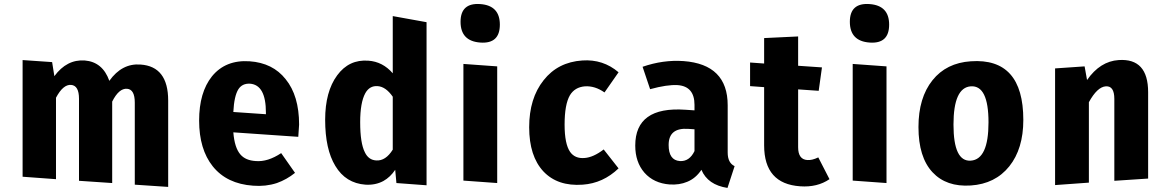

<svg xmlns="http://www.w3.org/2000/svg" viewBox="-20 -893 5744 943"><path d="M806 -399V25L642 14V-389Q642 -454 604 -457Q564 -460 531 -394V6L368 -5V-408Q368 -473 329 -476Q290 -479 255 -413V-13L91 -25V-598L236 -588L247 -519Q308 -602 396 -596Q484 -589 517 -496Q579 -583 670 -576Q806 -567 806 -399Z M1445 -221 1126 -243Q1132 -167 1161 -134Q1186 -105 1236 -102Q1295 -97 1361 -141L1429 -44Q1388 -11 1340 6Q1285 24 1223 19Q1094 10 1025 -76Q958 -160 958 -301Q958 -439 1021 -518Q1088 -600 1206 -592Q1320 -584 1383 -504Q1449 -423 1449 -281ZM1286 -340Q1286 -476 1208 -482Q1170 -484 1151 -455Q1130 -422 1126 -343L1286 -332Z M2075 -784V17L1927 6L1921 -59Q1897 -23 1863 -4Q1824 17 1775 14Q1678 7 1627 -78Q1577 -160 1577 -305Q1577 -443 1636 -523Q1694 -602 1789 -595Q1860 -590 1909 -533V-814ZM1909 -158V-418Q1875 -467 1835 -470Q1795 -473 1774 -435Q1749 -389 1749 -293Q1749 -190 1772 -145Q1790 -107 1828 -105Q1874 -102 1909 -158Z M2435 -772Q2435 -677 2339 -684Q2242 -691 2242 -786Q2242 -880 2339 -873Q2435 -866 2435 -772ZM2422 6 2256 -6V-579L2422 -567Z M3018 -538 2949 -439Q2902 -472 2853 -469Q2803 -465 2779 -425Q2753 -380 2753 -281Q2753 -186 2780 -147Q2804 -113 2851 -117Q2894 -120 2945 -159L3018 -66Q2942 7 2842 14Q2719 23 2649 -51Q2579 -126 2579 -268Q2579 -410 2650 -499Q2720 -588 2840 -596Q2942 -603 3018 -538Z M3554 -144Q3554 -93 3588 -77L3553 30Q3456 15 3425 -59Q3397 -17 3355 0Q3317 16 3269 13Q3191 7 3145 -45Q3100 -97 3100 -178Q3100 -371 3346 -354L3391 -351V-378Q3391 -469 3308 -475Q3257 -478 3173 -455L3136 -565Q3237 -600 3337 -593Q3554 -577 3554 -376ZM3391 -151V-258L3361 -260Q3264 -267 3264 -181Q3264 -106 3319 -102Q3366 -99 3391 -151Z M4054 -13Q3994 28 3910 22Q3733 10 3733 -179V-465L3664 -470V-586L3733 -581V-706L3900 -714V-570L4017 -562L4001 -447L3900 -454V-170Q3900 -110 3945 -107Q3968 -105 3999 -120Z M4347 -772Q4347 -677 4251 -684Q4154 -691 4154 -786Q4154 -880 4251 -873Q4347 -866 4347 -772ZM4334 6 4168 -6V-579L4334 -567Z M5006 -304Q5006 -162 4937 -76Q4868 10 4748 18Q4628 26 4560 -47Q4491 -121 4491 -269Q4491 -413 4560 -499Q4628 -584 4748 -592Q5006 -610 5006 -304ZM4663 -281Q4663 -98 4748 -104Q4835 -110 4835 -292Q4835 -475 4748 -469Q4663 -463 4663 -281Z M5619 -440V-16L5453 -5V-407Q5453 -472 5411 -469Q5369 -466 5328 -391V4L5162 16V-557L5307 -567L5319 -500Q5383 -592 5474 -598Q5619 -608 5619 -440Z"/></svg>

Font: Xiangcui Wave Sans Xiangcui Wave Sans
Style: Regular
Weight: 800
Width: 3
Version: Version 0.920;March 28, 2024;FontCreator 14.0.0.2814 64-bit